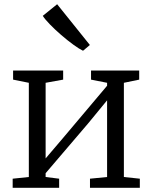

<svg xmlns="http://www.w3.org/2000/svg" viewBox="-20 -889 722 909"><path d="M40 0V-43L116.5 -51V-497L42 -512V-555H279V-512L196 -497V-139L277 -234L487 -483V-497L411 -512V-555H639V-512L566.5 -497V-51L642 -43V0H406V-43L487 -51V-414L397.5 -305L196 -69V-51L260 -43V0ZM372.5 -649Q354.5 -657.5 326.8 -677.8Q299 -698 269.2 -723.8Q239.5 -749.5 216 -773.8Q192.5 -798 182.5 -814L250.5 -869L405.5 -676L373.5 -649Z"/></svg>

Font: Merriweather 7pt Light
Style: Regular
Weight: 300
Designer: Eben Sorkin
Foundry: Eben Sorkin
Version: Version 2.200;gftools[0.9.31]